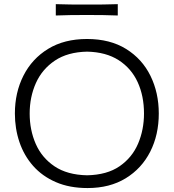

<svg xmlns="http://www.w3.org/2000/svg" viewBox="-20 -918 858 948"><path d="M412.5 10.5Q323 10.5 255.8 -18.8Q188.5 -48 143.5 -99Q98.5 -150 76 -216.5Q53.5 -283 53.5 -357.5Q53.5 -461 95.8 -544.5Q138 -628 217.8 -676.8Q297.5 -725.5 409.5 -725.5Q523.5 -725.5 602.8 -676.2Q682 -627 723 -543.5Q764 -460 764 -357.5Q764 -252.5 721.8 -169.2Q679.5 -86 600.8 -37.8Q522 10.5 412.5 10.5ZM410 -52.5Q508.5 -54.5 570.5 -97.2Q632.5 -140 661.8 -208.8Q691 -277.5 691 -357.5Q691 -444 659.8 -512.2Q628.5 -580.5 566 -620.8Q503.5 -661 410 -663Q314 -661 251 -618.8Q188 -576.5 157.2 -507.8Q126.5 -439 126.5 -357.5Q126.5 -276 156.5 -207.5Q186.5 -139 249.2 -96.8Q312 -54.5 410 -52.5ZM255.5 -841.5V-897.5Q290 -896 328.2 -895.8Q366.5 -895.5 408.5 -895.5Q450.5 -895.5 488.8 -895.8Q527 -896 561.5 -897.5V-841.5Q527 -843 488.8 -843.5Q450.5 -844 408.5 -844Q366.5 -844 328.2 -843.5Q290 -843 255.5 -841.5Z"/></svg>

Font: Commissioner Flair Light
Style: Regular
Weight: 300
Designer: Kostas Bartsokas
Foundry: Kostas Bartsokas
Version: Version 1.000; ttfautohint (v1.8.3)